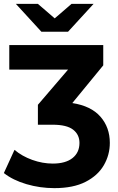

<svg xmlns="http://www.w3.org/2000/svg" viewBox="-38 -771 612 993"><path d="M243 202Q169 202 99 181.5Q29 161 -18 124L37 4Q76 37 129 56Q182 75 235 75Q301 75 337 46.5Q373 18 373 -32Q373 -75 340 -100.5Q307 -126 234 -126H158V-229L314 -411H10V-538H496V-433L336 -238Q433 -223 481.5 -167.5Q530 -112 530 -32Q530 30 499 83.5Q468 137 404.5 169.5Q341 202 243 202ZM176 -607 44 -751H158L245 -676L332 -751H446L314 -607Z"/></svg>

Font: Montserrat
Style: Bold
Weight: 700
Designer: Julieta Ulanovsky
Foundry: Julieta Ulanovsky
Version: Version 9.000; ttfautohint (v1.8.4.7-5d5b)